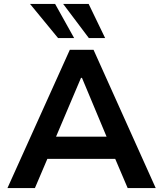

<svg xmlns="http://www.w3.org/2000/svg" viewBox="-20 -959 832 979"><path d="M18 0 336 -705H457L774 0H631L547 -197L606 -149H184L242 -197L158 0ZM393 -562 253 -232 228 -262H562L536 -232L398 -562ZM433 -765 302 -939H432L516 -765ZM276 -765 133 -939H261L358 -765Z"/></svg>

Font: Nunito Sans 7pt
Style: Bold
Weight: 700
Designer: Vernon Adams
Foundry: Vernon Adams
Version: Version 3.101;gftools[0.9.27]